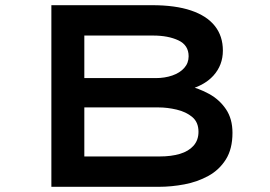

<svg xmlns="http://www.w3.org/2000/svg" viewBox="-20 -720 1042 740"><path d="M178 0V-700H566Q656 -700 716.5 -679.5Q777 -659 808 -620Q839 -581 839 -525Q839 -469 802.5 -428.5Q766 -388 695 -371L701 -390Q746 -380 786 -358Q826 -336 851 -299Q876 -262 876 -208Q876 -146 850.5 -105.5Q825 -65 783 -42Q741 -19 691 -9.5Q641 0 592 0ZM305 -117H596Q640 -117 673.5 -127Q707 -137 726 -158.5Q745 -180 745 -212Q745 -249 721 -269Q697 -289 661 -297.5Q625 -306 591 -306H305ZM305 -419H580Q615 -419 644 -429Q673 -439 690 -458Q707 -477 707 -503Q707 -546 667.5 -564.5Q628 -583 570 -583H305Z"/></svg>

Font: Lexend Zetta Medium
Style: Regular
Weight: 500
Designer: Bonnie Shaver-Troup, Thomas Jockin
Foundry: Lexend
Version: Version 1.007